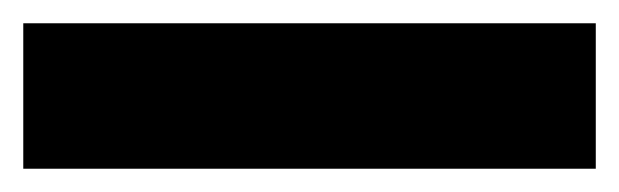

<svg xmlns="http://www.w3.org/2000/svg" viewBox="-20 2 532 165"><path d="M0 147V22H492V147Z"/></svg>

Font: Bricolage Grotesque SemiCondensed
Style: Bold
Weight: 700
Width: 4
Designer: Mathieu Triay
Foundry: Atelier Triay
Version: Version 1.001;gftools[0.9.33.dev8+g029e19f]